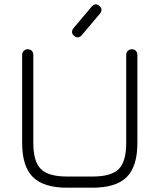

<svg xmlns="http://www.w3.org/2000/svg" viewBox="-20 -873 742 893"><path d="M321 -741 407 -843Q424 -861 442 -846Q460 -831 446 -811L360 -709Q343 -691 325 -706Q307 -721 321 -741ZM291 0Q183 0 133 -49.5Q83 -99 83 -208V-618Q83 -629 90.5 -636.5Q98 -644 109 -644Q121 -644 128 -636.5Q135 -629 135 -618V-208Q135 -122 170 -87Q205 -52 291 -52H411Q498 -52 532.5 -87Q567 -122 567 -208V-618Q567 -629 574.5 -636.5Q582 -644 593 -644Q605 -644 612 -636.5Q619 -629 619 -618V-208Q619 -99 569.5 -49.5Q520 0 411 0Z"/></svg>

Font: Jura
Style: Regular
Weight: 400
Designer: Daniel Johnson, Alexei Vanyashin
Foundry: Daniel Johnson
Version: Version 5.103